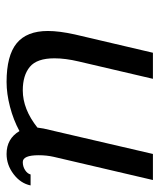

<svg xmlns="http://www.w3.org/2000/svg" viewBox="30 -510 490 590"><g transform="rotate(90 275.0 -215.0)"><path d="M75.2 0ZM461.9 -134.8Q457 -113.3 457 -88.9Q457 -40 478 -40Q491.7 -40 502.7 -47.1Q513.7 -54.2 516.1 -64H549.8Q543.5 -33.2 515.1 -11.7Q486.8 9.8 453.1 9.8Q406.2 9.8 382.8 -29.8Q348.6 -11.2 308.1 -0.7Q267.6 9.8 231.9 9.8Q150.9 9.8 113 -21.2Q75.2 -52.2 75.2 -117.2Q75.2 -151.9 85.9 -200.2L142.1 -439.9H222.2L168.9 -211.9Q159.2 -170.9 159.2 -137.2Q159.2 -83.5 185.3 -61.8Q211.4 -40 257.8 -40Q315.4 -40 372.1 -85Q372.1 -86.4 375 -104L453.1 -439.9H533.2Z"/></g></svg>

Font: Pfennig
Style: Italic
Weight: 500
Italic angle: -13°
Version: Version 20120410 ; ttfautohint (v0.8)